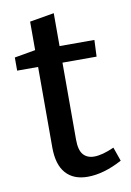

<svg xmlns="http://www.w3.org/2000/svg" viewBox="-79 -715 531 776"><g transform="rotate(-10 186.5 -327.5)"><path d="M218 10Q160 10 128.5 -25.5Q97 -61 97 -132V-462H11V-516L97 -531V-648L197 -665V-530H340L337 -462H197V-146Q197 -103 213 -84.5Q229 -66 258 -66Q291 -66 340 -88L360 -31Q284 10 218 10Z"/></g></svg>

Font: Bitter Medium
Style: Regular
Weight: 500
Designer: Sol Matas, and Bitter project Authors
Foundry: Sol Matas
Version: Version 2.001